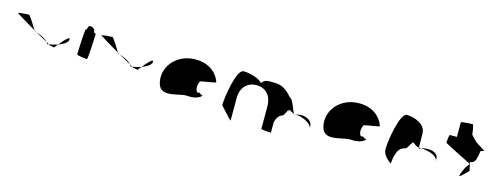

<svg xmlns="http://www.w3.org/2000/svg" viewBox="-18 -1339 5316 2036"><g transform="rotate(15 2640.5 -321.0)"><path d="M29 -532C29 -532 133 -465 246 -401C228 -432 157 -546 147 -546C137 -546 26 -540 29 -532ZM246 -401C248 -397 250 -394 250 -393C250 -393 258 -391 270 -387C262 -391 254 -397 246 -401ZM270 -387C322 -359 369 -332 400 -314C370 -351 304 -376 270 -387ZM400 -314C405 -308 410 -301 412 -294C418 -294 424 -295 431 -296C424 -300 413 -306 400 -314ZM431 -296C437 -292 440 -290 439 -290C427 -290 490 -284 490 -276C490 -276 506 -295 526 -319C493 -308 457 -300 431 -296ZM526 -319C579 -339 630 -369 630 -402C630 -442 567 -370 526 -319Z M749 -272C749 -260 848 -249 861 -249C873 -249 883 -518 883 -530C883 -534 874 -538 861 -541C862 -548 861 -556 857 -564C847 -588 819 -602 796 -594C790 -594 783 -578 778 -554H771C758 -554 749 -284 749 -272Z M945 -532C945 -532 1049 -465 1162 -401C1144 -432 1073 -546 1063 -546C1053 -546 942 -540 945 -532ZM1162 -401C1164 -397 1166 -394 1166 -393C1166 -393 1174 -391 1186 -387C1178 -391 1170 -397 1162 -401ZM1186 -387C1238 -359 1285 -332 1316 -314C1286 -351 1220 -376 1186 -387ZM1316 -314C1321 -308 1326 -301 1328 -294C1334 -294 1340 -295 1347 -296C1340 -300 1329 -306 1316 -314ZM1347 -296C1353 -292 1356 -290 1355 -290C1343 -290 1406 -284 1406 -276C1406 -276 1422 -295 1442 -319C1409 -308 1373 -300 1347 -296ZM1442 -319C1495 -339 1546 -369 1546 -402C1546 -442 1483 -370 1442 -319Z M1676 -196C1717 -52 1915 -160 1992 -148C2052 -144 2107 -152 2147 -191C2139 -193 2102 -212 2104 -217C2078 -188 2043 -257 2080 -330C2094 -340 2260 -358 2250 -368C2203 -506 2058 -570 1894 -535C1725 -493 1635 -341 1676 -196ZM2104 -218V-217ZM2148 -192 2147 -191C2149 -191 2149 -191 2148 -190Z M2374 -149C2374 -149 2502 -6 2502 -14V-261C2502 -376 2569 -448 2673 -448C2780 -448 2840 -370 2840 -261V-14C2840 -6 2937 0 2948 0V-112C2958 -164 2986 -200 3016 -208C3043 -208 3068 -320 3068 -261C3068 -309 3090 -269 3134 -257C3110 -290 3079 -413 3046 -413C2978 -494 2926 -522 2846 -522C2775 -525 2739 -526 2708 -481C2679 -526 2566 -555 2501 -555C2421 -555 2374 -230 2374 -149ZM3134 -257C3136 -254 3138 -252 3140 -251L3149 -254ZM3149 -254H3158C3218 -254 3334 -205 3334 -149V-170C3334 -228 3278 -264 3214 -264C3193 -264 3170 -261 3149 -254Z M3472 -196C3513 -52 3711 -160 3788 -148C3848 -144 3903 -152 3943 -191C3935 -193 3898 -212 3900 -217C3874 -188 3839 -257 3876 -330C3890 -340 4056 -358 4046 -368C3999 -506 3854 -570 3690 -535C3521 -493 3431 -341 3472 -196ZM3900 -218V-217ZM3944 -192 3943 -191C3945 -191 3945 -191 3944 -190Z M4167 -149C4167 -68 4260 -14 4260 -14C4260 -6 4268 -112 4279 -112C4289 -171 4328 -200 4362 -208C4398 -208 4420 -314 4420 -261C4420 -331 4456 -256 4505 -254C4505 -281 4503 -346 4503 -409C4503 -510 4376 -556 4292 -556C4221 -556 4167 -250 4167 -149ZM4505 -254C4507 -246 4509 -242 4511 -241C4511 -237 4509 -246 4529 -254ZM4529 -254C4619 -250 4729 -215 4712 -149V-170C4729 -228 4673 -264 4609 -264C4566 -264 4543 -259 4529 -254Z M4773 -382C4773 -371 5078 -226 5070 -226L5035 -177C4968 -34 4989 -54 5088 -154L5067 -246C5083 -246 5130 -261 5130 -314C5137 -314 5144 -371 5144 -382C5144 -392 5191 -400 5184 -400L5078 -468L5016 -533C5016 -540 5004 -642 4991 -642C4978 -642 4865 -636 4865 -628V-468H4787C4780 -468 4773 -392 4773 -382Z"/></g></svg>

Font: Ampere
Style: SCExt
Weight: 400
Version: Version 1